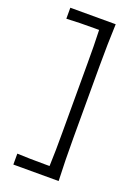

<svg xmlns="http://www.w3.org/2000/svg" viewBox="-170 -866 755 1056"><g transform="rotate(20 207.5 -338.0)"><path d="M50.7 120.3H315.8Q313.3 57.2 312.1 -0.7Q310.9 -58.7 310.9 -128.1V-551.4Q310.9 -620.2 312.1 -677.6Q313.3 -735 315.8 -797.4H50.2V-733.1Q87.8 -735.3 128.1 -736.1Q168.5 -736.8 213 -736.8H240.7Q242.6 -688.8 243.2 -641.2Q243.7 -593.7 243.7 -539.4V-138.4Q243.7 -83.3 243.2 -36.1Q242.6 11 240.6 59.7H217.9Q164.5 59.7 125.2 58.8Q85.9 57.9 50.7 56.4Z"/></g></svg>

Font: Pinar-VF
Style: Regular
Weight: 300
Designer: Amin Abedi
Version: Version 3.0